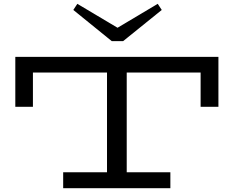

<svg xmlns="http://www.w3.org/2000/svg" viewBox="-20 -983 1221 1003"><path d="M1121 -686V-425H1028V-604H642V-83H870V0H310V-83H539V-604H152V-425H60V-686ZM825 -931 623 -768H564L363 -931L384 -963L594 -838L804 -963Z"/></svg>

Font: BioRhyme Expanded
Style: Regular
Weight: 400
Width: 7
Designer: Aoife Mooney
Foundry: Aoife Mooney Type
Version: Version 1.000